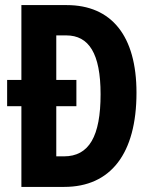

<svg xmlns="http://www.w3.org/2000/svg" viewBox="-20 -734 599 754"><path d="M242 -714H64V-420H8V-317H64V0H232C415 0 516 -131 516 -370C516 -593 418 -714 242 -714ZM240 -595C329 -595 375 -524 375 -364C375 -199 330 -120 231 -120H201V-317H280V-420H201V-595Z"/></svg>

Font: Noto Sans Thai Looped ExtraCondensed
Style: Bold
Weight: 700
Width: 2
Designer: Sasikarn Vongin, Ben Mitchell
Foundry: The Fontpad Ltd
Version: Version 1.001